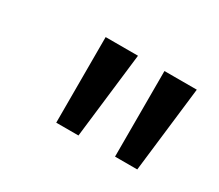

<svg xmlns="http://www.w3.org/2000/svg" viewBox="-62 -813 580 509"><g transform="rotate(30 227.5 -558.0)"><path d="M141 -427V-689H240L209 -427ZM321 -427V-689H420L389 -427Z"/></g></svg>

Font: Yekcdsyqcyvpieeyorgstswgcgt
Style: Regular
Weight: 400
Italic angle: -8°
Designer: Carrois Corporate & Edenspiekermann
Foundry: Carrois Corporate GbR & Edenspiekermann AG
Version: Version 2.001